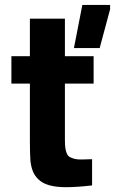

<svg xmlns="http://www.w3.org/2000/svg" viewBox="-20 -758 485 790"><path d="M433.1 -737.8V-720.2L390.1 -560.1H284.2L318.8 -737.8ZM26.9 -414.1V-526.9H103V-681.2H247.1V-526.9H365.2V-414.1H247.1V-183.1Q247.1 -162.6 248.8 -149.7Q250.5 -136.7 254.9 -126.5Q259.3 -116.2 267.3 -111.8Q275.4 -107.4 287.6 -104.2Q299.8 -101.1 317.4 -101.8Q335 -102.5 358.9 -103V4.9Q296.9 12.2 251 12.2Q211.9 12.2 184.3 4.6Q156.7 -2.9 140.1 -18.1Q123.5 -33.2 115.5 -52.7Q107.4 -72.3 105 -99.1Q103 -127.9 103 -179.2V-414.1Z"/></svg>

Font: Nacelle Bold
Style: Regular
Weight: 700
Designer: Sora Sagano
Foundry: Sora Sagano
Version: Version 1.000;FEAKit 1.0